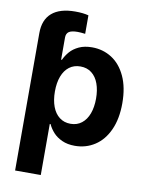

<svg xmlns="http://www.w3.org/2000/svg" viewBox="-100 -805 830 1079"><g transform="rotate(10 315.0 -265.0)"><path d="M62.5 -545.9H206.5V-454.1H213.4Q225.1 -479.5 244.1 -501.5Q263.2 -523.4 294.4 -538.1Q325.7 -552.7 369.1 -552.7Q431.2 -552.7 481.4 -520.8Q531.7 -488.8 561 -425.5Q590.3 -362.3 590.3 -272Q590.3 -183.6 561.5 -120.1Q532.7 -56.6 482.2 -23.7Q431.6 9.3 368.2 9.3Q326.2 9.3 295.2 -4.9Q264.2 -19 244.6 -40.5Q225.1 -62 213.4 -87.4H209V204.1H62.5ZM440.4 -272.5Q440.4 -320.8 427 -357.7Q413.6 -394.5 387.2 -415Q360.8 -435.5 323.2 -435.5Q286.1 -435.5 259.8 -415.5Q233.4 -395.5 219.5 -358.9Q205.6 -322.3 205.6 -272.5Q205.6 -223.1 219.5 -186Q233.4 -148.9 260 -128.7Q286.6 -108.4 323.2 -108.4Q360.4 -108.4 386.7 -129.2Q413.1 -149.9 426.8 -187Q440.4 -224.1 440.4 -272.5ZM241.2 -734.4Q286.1 -734.4 316.9 -726.1V-620.6Q290.5 -624 273.4 -624Q239.3 -624 224.1 -613.8Q209 -603.5 209 -580.1V-422.4H62.5V-580.1Q62.5 -656.2 107.9 -695.3Q153.3 -734.4 241.2 -734.4Z"/></g></svg>

Font: Inter RS Variable
Style: Regular
Weight: 400
Designer: Rasmus Andersson (customised by Maria Ramos and Noel Pretorius)
Foundry: rsms
Version: Version 3.001;Glyphs 3.2.3 (3260)